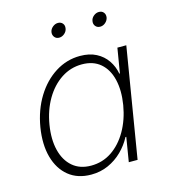

<svg xmlns="http://www.w3.org/2000/svg" viewBox="-109 -808 797 905"><g transform="rotate(-15 289.5 -355.5)"><path d="M225.1 10.7Q159.2 10.7 115.5 -24.7Q71.8 -60.1 54.4 -122.8Q37.1 -185.5 50.3 -267.1Q64 -348.6 102.3 -410.9Q140.6 -473.1 196.3 -508.3Q252 -543.5 316.9 -543.5Q362.8 -543.5 395.8 -526.4Q428.7 -509.3 448.7 -480Q468.8 -450.7 475.1 -415H478L498 -535.6H541.5L453.1 0H410.2L429.7 -118.7H425.8Q406.7 -82.5 377 -53.2Q347.2 -23.9 308.8 -6.6Q270.5 10.7 225.1 10.7ZM235.4 -30.3Q291 -30.3 336.2 -60.5Q381.3 -90.8 412.1 -144.3Q442.9 -197.8 454.6 -267.1Q465.8 -336.4 453.1 -389.6Q440.4 -442.9 405.5 -472.9Q370.6 -502.9 315.4 -502.9Q260.3 -502.9 214.4 -472.7Q168.5 -442.4 137.2 -389.2Q106 -335.9 94.7 -267.1Q83.5 -198.2 96.7 -144.8Q109.9 -91.3 145.3 -60.8Q180.7 -30.3 235.4 -30.3ZM445.8 -651.9Q431.2 -651.9 422.9 -662.1Q414.6 -672.4 417 -686.5Q418.9 -700.7 430.9 -710.7Q442.9 -720.7 457 -720.7Q471.7 -720.7 479.7 -710.9Q487.8 -701.2 485.8 -686.5Q483.4 -672.4 471.7 -662.1Q460 -651.9 445.8 -651.9ZM245.6 -651.9Q231.4 -651.9 223.1 -662.1Q214.8 -672.4 216.8 -686.5Q219.2 -700.7 231.2 -710.7Q243.2 -720.7 257.3 -720.7Q271.5 -720.7 279.8 -710.9Q288.1 -701.2 285.6 -686.5Q283.7 -672.4 271.7 -662.1Q259.8 -651.9 245.6 -651.9Z"/></g></svg>

Font: Inter 20pt ExtraLight
Style: Italic
Weight: 250
Italic angle: -9.3988°
Version: Version 4.001;git-66647c0bb